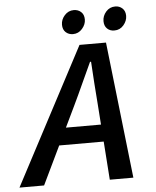

<svg xmlns="http://www.w3.org/2000/svg" viewBox="-89 -870 746 917"><g transform="rotate(-5 283.5 -411.0)"><path d="M-33 0 312 -654H439L513 0H400L374 -365Q370 -415 366.5 -466Q363 -517 360 -569H355Q331 -518 308.5 -468Q286 -418 261 -366L85 0ZM128 -184 148 -266H442L424 -184ZM286 -708Q265 -708 251 -721Q237 -734 237 -757Q237 -782 255 -802Q273 -822 299 -822Q320 -822 334 -809Q348 -796 348 -773Q348 -749 330 -728.5Q312 -708 286 -708ZM484 -708Q463 -708 449.5 -721Q436 -734 436 -757Q436 -782 453.5 -802Q471 -822 498 -822Q518 -822 532 -809Q546 -796 546 -773Q546 -749 528.5 -728.5Q511 -708 484 -708Z"/></g></svg>

Font: Source Code Pro SemiBold
Style: Italic
Weight: 600
Italic angle: -11°
Monospace: yes
Designer: Paul D. Hunt, Teo Tuominen
Foundry: Adobe Systems Incorporated
Version: Version 1.016;hotconv 1.0.116;makeotfexe 2.5.65601